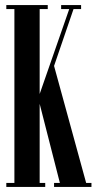

<svg xmlns="http://www.w3.org/2000/svg" viewBox="-20 -740 382 760"><path d="M342 -16V0H194V-16H217L137 -329V-16H159V0H5V-16H37V-704H5V-720H169V-704H137V-368L254 -704H222V-720H301V-704H271L194 -479L321 -16Z"/></svg>

Font: FFF_Magyar-Nemzet Bold
Style: Regular
Weight: 700
Width: 2
Designer: bBox Type GmbH
Foundry: bBox Type GmbH
Version: Version 0.004